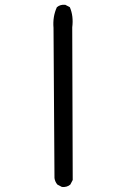

<svg xmlns="http://www.w3.org/2000/svg" viewBox="-20 -782 540 800"><path d="M238 -3 219 -13Q209 -25 207 -40L203 -666Q199 -713 217 -752Q231 -764 252 -762L271 -752Q287 -715 281 -668L283 -32L273 -13Q259 -1 238 -3Z"/></svg>

Font: NaniFont Regular
Style: Regular
Weight: 400
Designer: Nanigashitei
Version: Version 1.036